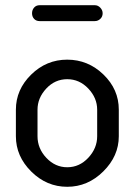

<svg xmlns="http://www.w3.org/2000/svg" viewBox="-20 -709 517 737"><path d="M132 -689H344Q356 -689 365 -679.5Q374 -670 374 -658Q374 -645 365 -636.5Q356 -628 344 -628H132Q119 -628 111 -636.5Q103 -645 103 -658Q103 -671 111 -680Q119 -689 132 -689ZM436 -288V-186Q436 -110 376.5 -51Q317 8 238 8Q159 8 100 -50.5Q41 -109 41 -186V-288Q41 -365 99.5 -422.5Q158 -480 238 -480Q318 -480 377 -423Q436 -366 436 -288ZM353 -186V-288Q353 -333 319 -369Q285 -405 238 -405Q191 -405 157.5 -369Q124 -333 124 -288V-186Q124 -139 158 -103Q192 -67 238 -67Q285 -67 319 -103.5Q353 -140 353 -186Z"/></svg>

Font: Dosis
Style: Medium
Weight: 500
Designer: Edgar Tolentino, Pablo Impallari, Igino Marini
Foundry: Edgar Tolentino, Pablo Impallari, Igino Marini
Version: Version 1.007